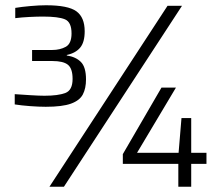

<svg xmlns="http://www.w3.org/2000/svg" viewBox="-20 -710 831 730"><path d="M154 -304Q128 -304 94.5 -306.5Q61 -309 36 -313V-352Q65 -350 97 -348Q129 -346 149 -346Q201 -346 228.5 -356.5Q256 -367 256 -410Q256 -449 238.5 -463.5Q221 -478 179 -478H102V-520H179Q208 -520 230 -532Q252 -544 252 -583Q252 -626 227 -636.5Q202 -647 143 -647Q121 -647 91.5 -645.5Q62 -644 38 -641V-680Q62 -684 95.5 -687Q129 -690 155 -690Q239 -690 270.5 -667Q302 -644 302 -591Q302 -549 284.5 -528.5Q267 -508 234 -501V-499Q268 -494 287.5 -474.5Q307 -455 307 -408Q307 -374 295 -351Q283 -328 250 -316Q217 -304 154 -304ZM168 0 617 -688H672L223 0ZM658 0V-87H447V-124L594 -377H649L501 -129H659L670 -261H707V-129H765V-87H707V0Z"/></svg>

Font: Saira Light
Style: Regular
Weight: 300
Designer: Hector Gatti with collaboration of the Omnibus-Type team
Foundry: Omnibus-Type
Version: Version 1.100; ttfautohint (v1.8.3)